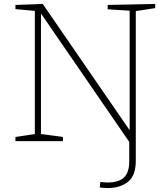

<svg xmlns="http://www.w3.org/2000/svg" viewBox="-20 -713 849 970"><path d="M764 -693V-672L666 -657V99Q666 175 626 206Q586 237 525 237Q505 237 484 234L487 206Q508 209 523 209Q580 209 606.5 183.5Q633 158 633 101V4L187 -645V-36L298 -21V0H58V-21L156 -36V-658L58 -667V-688L196 -693L635 -55V-659L524 -666V-688Z"/></svg>

Font: Bitter Pro ExtraLight
Style: Regular
Weight: 275
Designer: Sol Matas, and Bitter project Authors
Foundry: Sol Matas
Version: Version 1.010